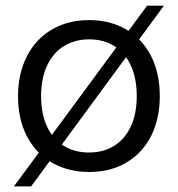

<svg xmlns="http://www.w3.org/2000/svg" viewBox="-20 -605 634 685"><path d="M44.3 -261.3Q44.3 -341.3 75.4 -403Q106.4 -464.7 164.1 -499Q221.7 -533.3 298.3 -533.3Q373 -533.3 430.3 -499.9Q487.6 -466.6 518.9 -405.2Q550.1 -343.9 550.1 -262Q550.1 -182 519.4 -120.6Q488.7 -59.3 431.4 -25.4Q374.1 8.6 298.3 8.6Q222.9 8.6 165.2 -24.8Q107.6 -58.1 75.9 -119.1Q44.3 -180.1 44.3 -261.3ZM467.9 -262Q467.9 -324.1 447.4 -369.9Q426.9 -415.7 388.6 -440.1Q350.3 -464.6 298.3 -464.6Q247 -464.6 208 -440.5Q169 -416.4 147.8 -370.6Q126.6 -324.9 126.6 -261.3Q126.6 -199.9 147.4 -154.4Q168.3 -109 206.9 -84.9Q245.6 -60.9 297.6 -60.9Q348.9 -60.9 387.1 -84.6Q425.4 -108.3 446.6 -153.7Q467.9 -199.1 467.9 -262ZM504.7 -584.7H564.7L91 60H29.7Z"/></svg>

Font: Mona Sans VF XLt
Style: Regular
Weight: 200
Designer: Deni Anggara
Foundry: GitHub
Version: Version 2.000;Glyphs 3.2.3 (3260)